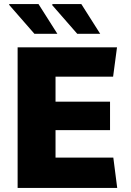

<svg xmlns="http://www.w3.org/2000/svg" viewBox="-20 -917 640 937"><path d="M66 0V-686H551L532 -543H251V-421H517V-282H251V-148H533L552 0ZM357 -752 233 -894 239 -897H377L469 -752ZM148 -752 24 -894 26 -897H168L260 -752Z"/></svg>

Font: Chivo Mono ExtraBold
Style: Regular
Weight: 800
Monospace: yes
Designer: Hector Gatti
Foundry: Omnibus-Type
Version: Version 1.008